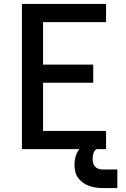

<svg xmlns="http://www.w3.org/2000/svg" viewBox="-20 -755 640 972"><path d="M91 0V-735H517V-643H198V-428H452V-336H198V-92H517V0ZM574 197H499Q481 197 464 194.5Q447 192 430.5 186Q414 180 399.5 169.5Q385 159 375 145Q365 131 361 113.5Q357 96 357 78Q357 55 364.5 32Q372 9 388.5 -7.5Q405 -24 428 -30.5Q451 -37 474 -37V0Q466 0 461 6Q456 12 453.5 19.5Q451 27 450 34.5Q449 42 449 49Q449 60 451.5 70.5Q454 81 461 88.5Q468 96 478.5 99.5Q489 103 499 103H574Z"/></svg>

Font: Zed Mono Semibold Extended
Style: Regular
Weight: 600
Width: 7
Monospace: yes
Designer: Belleve Invis
Foundry: Belleve Invis
Version: Version 1.0.0; ttfautohint (v1.8.4)